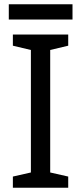

<svg xmlns="http://www.w3.org/2000/svg" viewBox="-20 -968 379 895"><path d="M298 -93H40V-145L124 -164V-735L40 -755V-807H298V-755L214 -735V-164L298 -145ZM318 -948V-877H21V-948Z"/></svg>

Font: Noto Sans Telugu UI
Style: Regular
Weight: 400
Designer: Jelle Bosma - Monotype Design Team
Foundry: Monotype Imaging Inc.
Version: Version 2.005; ttfautohint (v1.8.4.7-5d5b)